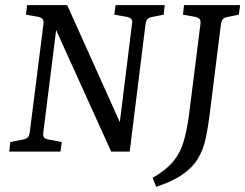

<svg xmlns="http://www.w3.org/2000/svg" viewBox="-20 -589 953 746"><path d="M16 0 20 -37 70 -47Q84 -50 89 -56Q94 -62 96 -78L149 -497Q150 -510 145.5 -515Q141 -520 131 -523L81 -532L85 -569H241L457 -89L442 -86L493 -497Q495 -510 490.5 -515Q486 -520 475 -523L424 -532L429 -569H620L616 -532L570 -523Q557 -520 552 -513.5Q547 -507 545 -492L484 0H412L185 -501L202 -503L148 -72Q147 -60 151.5 -54.5Q156 -49 168 -47L220 -37L215 0ZM913 -569 908 -532 863 -523Q850 -520 845 -513.5Q840 -507 838 -492L796 -155Q789 -97 779.5 -52.5Q770 -8 749.5 26.5Q729 61 690.5 88Q652 115 587 137L573 102Q625 72 652.5 39Q680 6 693 -37.5Q706 -81 714 -140L759 -497Q760 -510 755.5 -515Q751 -520 741 -523L691 -532L695 -569Z"/></svg>

Font: Yrsa
Style: Italic
Weight: 400
Italic angle: -7.10001°
Designer: Anna Giedrys (Yrsa+Rasa design), David Brezina (Yrsa art-direction, Rasa art-direction, design)
Foundry: Rosetta Type Foundry
Version: Version 2.004